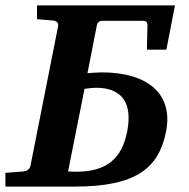

<svg xmlns="http://www.w3.org/2000/svg" viewBox="-46 -691 700 711"><path d="M602 -671H91V-620L151 -615C163 -614 172 -606 169 -593L67 -78C65 -65 53 -57 41 -56L-26 -51V0H230C458 0 542 -68 569 -204C596 -341 504 -423 330 -423C315 -423 294 -421 278 -420L313 -599C314 -605 321 -614 331 -614H483C497 -614 501 -608 500 -592L498 -507H570ZM425 -204C405 -104 350 -55 235 -55C225 -55 214 -56 206 -56L267 -362C280 -364 300 -366 310 -366C393 -366 448 -323 425 -204Z"/></svg>

Font: Veleka
Style: Bold Italic
Weight: 700
Italic angle: -12°
Designer: Stefan Peev, Context Ltd, 2016; SIL International, 1997-2014.
Foundry: Stefan Peev, Context Ltd, 2016
Version: Version 5.000